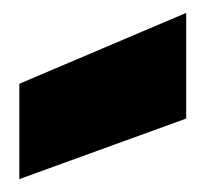

<svg xmlns="http://www.w3.org/2000/svg" viewBox="-20 -880 319 298"><path d="M269 -696 10 -602V-750L269 -860Z"/></svg>

Font: Poppins Black A&M
Style: Regular
Weight: 900
Designer: Ninad Kale (Devanagari), Jonny Pinhorn (Latin)
Foundry: Indian Type Foundry
Version: 4.004